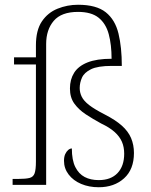

<svg xmlns="http://www.w3.org/2000/svg" viewBox="-20 -777 634 807"><path d="M395 10Q354 10 321 -4Q288 -18 268.5 -43.5Q249 -69 249 -101Q249 -118 254 -129Q259 -140 266.5 -146.5Q274 -153 282 -153Q282 -104 296.5 -75Q311 -46 336 -33Q361 -20 395 -20Q446 -20 474 -49.5Q502 -79 502 -131Q502 -159 492.5 -181Q483 -203 462 -222Q441 -241 405 -258Q370 -277 340.5 -296.5Q311 -316 292.5 -341.5Q274 -367 274 -405Q274 -443 291.5 -471Q309 -499 347.5 -514.5Q386 -530 449 -530Q449 -589 437 -633.5Q425 -678 394.5 -702.5Q364 -727 308 -727Q238 -727 206 -689.5Q174 -652 174 -592V0H33V-25H58Q88 -25 104 -29Q120 -33 125.5 -48.5Q131 -64 131 -99V-506H39V-536H131V-586Q131 -650 156 -687Q181 -724 222 -740.5Q263 -757 308 -757Q385 -757 424.5 -725.5Q464 -694 478 -636Q492 -578 492 -500H450Q391 -500 362.5 -486Q334 -472 324.5 -450.5Q315 -429 315 -407Q315 -388 323.5 -370.5Q332 -353 354.5 -335.5Q377 -318 420 -296Q465 -273 492 -249Q519 -225 531 -196.5Q543 -168 543 -134Q543 -65 501.5 -27.5Q460 10 395 10Z"/></svg>

Font: Noto Rashi Hebrew ExtraLight
Style: Regular
Weight: 250
Version: Version 1.006